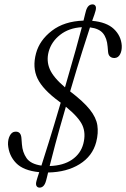

<svg xmlns="http://www.w3.org/2000/svg" viewBox="-20 -790 576 876"><path d="M190 35Q181.5 66 160.5 66Q151 66 146.5 58.2Q142 50.5 147 33.5Q148.5 27.5 151.5 18.5Q154.5 9.5 159 -4.5Q87 -11.5 53.5 -46Q20 -80.5 16.5 -131Q16 -154.5 24.8 -171Q33.5 -187.5 47.5 -189Q76.5 -192.5 78 -157L80 -131.5Q82.5 -95.5 101.2 -68.5Q120 -41.5 169 -34.5Q181 -72 202.2 -139.8Q223.5 -207.5 257 -321.5Q254 -324 251 -326Q175.5 -381 151.2 -431.8Q127 -482.5 144.5 -547Q160.5 -606.5 216.8 -649.8Q273 -693 361 -696Q365.5 -714 368 -724.5Q370.5 -735 372.5 -741.5Q381 -770 402.5 -770Q411 -770 415.5 -763Q420 -756 416 -741Q414.5 -734.5 410.8 -723.8Q407 -713 400.5 -695Q466.5 -689 499.5 -657.8Q532.5 -626.5 535.5 -582Q536.5 -558.5 528 -542.5Q519.5 -526.5 504 -525.5Q491.5 -524.5 482.8 -531.5Q474 -538.5 473 -554.5L471 -577.5Q468 -616 450 -638Q432 -660 390.5 -665Q377.5 -625.5 355.5 -556.2Q333.5 -487 300 -373Q360.5 -327 389.8 -290.2Q419 -253.5 424.2 -218.2Q429.5 -183 419 -142Q402 -77.5 343.2 -41Q284.5 -4.5 199.5 -3Q196 11 194 19.8Q192 28.5 190 35ZM202 -554Q191 -512.5 207 -474.8Q223 -437 276.5 -391.5Q307.5 -497.5 325.5 -562.8Q343.5 -628 353.5 -666Q294.5 -662.5 254.5 -631.2Q214.5 -600 202 -554ZM360 -133.5Q372.5 -181 356.2 -217.8Q340 -254.5 280.5 -303Q249.5 -196.5 232.5 -132.8Q215.5 -69 206.5 -32.5Q269 -34.5 308.5 -61.5Q348 -88.5 360 -133.5Z"/></svg>

Font: Fraunces 144pt S100 Light
Style: Italic
Weight: 300
Italic angle: -16°
Version: Version 1.000; ttfautohint (v1.8.3)